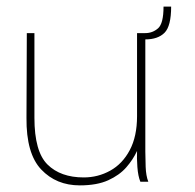

<svg xmlns="http://www.w3.org/2000/svg" viewBox="-20 -549 590 580"><path d="M221 11Q150 11 104.5 -37Q59 -85 60 -193L61 -449H84V-193Q84 -91 123.5 -52Q163 -13 233 -13Q276 -13 313 -33.5Q350 -54 372 -95.5Q394 -137 394 -198V-449H419V-91Q419 -72 420 -45Q421 -18 428 0H404Q397 -17 395 -44.5Q393 -72 394 -93Q382 -67 361.5 -43.5Q341 -20 307 -4.5Q273 11 221 11ZM497 -529Q497 -470 477 -450Q457 -430 419 -430V-449Q441 -449 457.5 -463.5Q474 -478 474 -529Z"/></svg>

Font: Inconsolata SemiExpanded ExtraLight
Style: Regular
Weight: 200
Width: 6
Monospace: yes
Designer: Raph Levien, Cyreal, Brenton Simpson
Foundry: Raph Levien, Cyreal, Google
Version: Version 3.001; ttfautohint (v1.8.2.53-6de2)